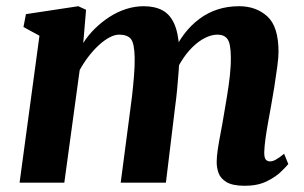

<svg xmlns="http://www.w3.org/2000/svg" viewBox="-20 -588 980 618"><path d="M257 -556.5 248 -449.5Q263.5 -474.5 285.5 -496Q307.5 -517.5 332.8 -533.8Q358 -550 386 -559Q414 -568 442.5 -568Q478 -568 502.5 -555Q527 -542 540.5 -512.2Q554 -482.5 557 -432Q557 -424 557 -415.5Q557 -407 556.5 -398Q556 -389 555 -379.5L534.5 -410.5Q550.5 -449 572.5 -478Q594.5 -507 621.8 -527.2Q649 -547.5 681 -557.8Q713 -568 749.5 -568Q804.5 -568 840.5 -535.2Q876.5 -502.5 876.5 -420.5Q876.5 -404.5 872.5 -373.8Q868.5 -343 863 -308.5Q857.5 -274 852.5 -247Q848 -222 843 -194.5Q838 -167 834.5 -141.8Q831 -116.5 830.5 -97.5Q830.5 -79.5 835.8 -74Q841 -68.5 848.5 -68.5Q857.5 -68.5 867.2 -73.8Q877 -79 894.5 -93L908 -60Q902.5 -53 885.2 -36Q868 -19 838.8 -4.5Q809.5 10 768 10Q729 10 709.2 -1.8Q689.5 -13.5 683.2 -31.8Q677 -50 677.5 -68.5Q677.5 -84 681.2 -108.8Q685 -133.5 690.5 -161.8Q696 -190 700.5 -218Q705 -244.5 710.5 -277.2Q716 -310 719.8 -343.5Q723.5 -377 723 -405.5Q722.5 -448 712.2 -462.2Q702 -476.5 680 -476.5Q661 -476.5 640 -466Q619 -455.5 599 -435.8Q579 -416 562.2 -388.5Q545.5 -361 534.5 -327.5L557.5 -410Q557 -386.5 555 -358.2Q553 -330 550.2 -301Q547.5 -272 544 -247L514 0H368.5L397 -217Q401 -244.5 404.8 -277Q408.5 -309.5 411.2 -342.2Q414 -375 413.5 -403Q412.5 -449.5 401 -463Q389.5 -476.5 363.5 -476.5Q349.5 -476.5 332.8 -467.8Q316 -459 298.5 -443Q281 -427 265 -406.2Q249 -385.5 236.5 -362.5L187 0H43L107 -473L55.5 -501L63.5 -542.5L232 -568Z"/></svg>

Font: Merriweather ExtraBold
Style: Italic
Weight: 800
Italic angle: -7.8°
Version: Version 2.101